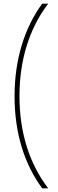

<svg xmlns="http://www.w3.org/2000/svg" viewBox="-20 -819 316 1055"><path d="M60 -290C60 -84 116 86 212 216H245C138 76 87 -97 87 -291C87 -483 138 -659 245 -799H212C116 -668 60 -495 60 -290Z"/></svg>

Font: Noto Sans Sinhala Thin
Style: Regular
Weight: 100
Designer: Jelle Bosma - Monotype Design Team
Foundry: Monotype Imaging Inc.
Version: Version 2.006